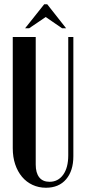

<svg xmlns="http://www.w3.org/2000/svg" viewBox="-20 -873 399 903"><path d="M148 -699V-99Q148 -60 164.5 -39Q181 -18 213 -18Q253 -18 277 -51Q301 -84 301 -143V-699H325V-138Q325 -70 291 -30Q257 10 196 10Q162 10 133 -3.5Q104 -17 83.5 -41.5Q63 -66 51.5 -100Q40 -134 40 -176V-699ZM188 -853H202L291 -740H272L195 -793L117 -740H98Z"/></svg>

Font: Moniqa Extra Bold Narrow Heading
Style: Regular
Weight: 800
Width: 4
Designer: Rajesh Rajput
Foundry: Rajesh Rajput
Version: Version 1.000;December 15, 2022;FontCreator 14.0.0.2794 32-b